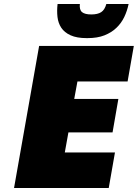

<svg xmlns="http://www.w3.org/2000/svg" viewBox="-20 -937 687 957"><path d="M366 -531 350 -444H570L541 -277H321L303 -177H553L522 0H50L175 -708H647L616 -531ZM267 -917H378Q375 -888 389 -876.5Q403 -865 435 -865Q467 -865 484.5 -876.5Q502 -888 510 -917H621Q614 -883 599.5 -852.5Q585 -822 560.5 -798.5Q536 -775 501 -761Q466 -747 416 -747H412Q363 -747 332 -761Q301 -775 285.5 -798.5Q270 -822 266.5 -852.5Q263 -883 267 -917Z"/></svg>

Font: Fz Poppins Black
Style: Italic
Weight: 900
Italic angle: -10°
Designer: Ninad Kale (Devanagari), Jonny Pinhorn (Latin)
Foundry: Indian Type Foundry
Version: Vit hóa bi Vntype.Com & FontZin.Com